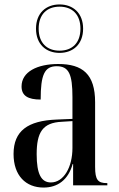

<svg xmlns="http://www.w3.org/2000/svg" viewBox="-20 -834 537 864"><path d="M248 -596C309 -596 354 -635 354 -705C354 -775 309 -814 248 -814C187 -814 142 -775 142 -705C142 -635 187 -596 248 -596ZM248 -606C191 -606 154 -641 154 -705C154 -769 191 -804 248 -804C305 -804 342 -769 342 -705C342 -641 305 -606 248 -606ZM176 10C239 10 287 -24 307 -96H309V0H463V-10H461C421 -10 408 -24 408 -83V-374C408 -500 352 -546 242 -546C148 -546 77 -511 77 -445C77 -403 106 -386 163 -386C163 -497 180 -536 235 -536C290 -536 306 -500 306 -397V-299L235 -296C105 -291 41 -245 41 -141C41 -44 96 10 176 10ZM209 -13C166 -13 145 -50 145 -140C145 -239 172 -282 258 -286L306 -289V-168C306 -82 267 -13 209 -13Z"/></svg>

Font: Noto Serif Display Condensed Medium
Style: Regular
Weight: 500
Width: 3
Designer: Monotype Design Team
Foundry: Monotype Imaging Inc.
Version: Version 2.009